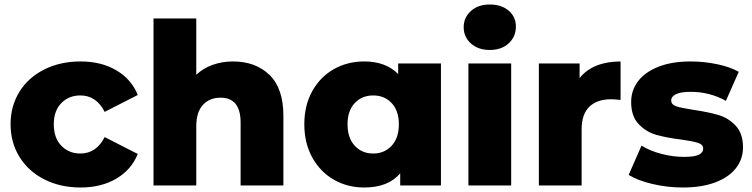

<svg xmlns="http://www.w3.org/2000/svg" viewBox="-20 -824 3342 853"><path d="M27 -272Q27 -353 66.5 -416.5Q106 -480 177 -515.5Q248 -551 338 -551Q430 -551 497 -511.5Q564 -472 592 -402L445 -327Q408 -400 337 -400Q286 -400 252.5 -366Q219 -332 219 -272Q219 -211 252.5 -176.5Q286 -142 337 -142Q408 -142 445 -215L592 -140Q564 -70 497 -30.5Q430 9 338 9Q248 9 177 -27Q106 -63 66.5 -127Q27 -191 27 -272Z M1239 -310V0H1049V-279Q1049 -390 960 -390Q911 -390 881.5 -358Q852 -326 852 -262V0H662V-742H852V-492Q883 -521 925 -536Q967 -551 1015 -551Q1116 -551 1177.5 -491Q1239 -431 1239 -310Z M1939 -542V0H1758V-54Q1705 9 1598 9Q1524 9 1463.5 -25.5Q1403 -60 1367.5 -124Q1332 -188 1332 -272Q1332 -356 1367.5 -419.5Q1403 -483 1463.5 -517Q1524 -551 1598 -551Q1694 -551 1749 -495V-542ZM1752 -272Q1752 -332 1720 -366Q1688 -400 1638 -400Q1588 -400 1556 -366Q1524 -332 1524 -272Q1524 -211 1556 -176.5Q1588 -142 1638 -142Q1688 -142 1720 -176.5Q1752 -211 1752 -272Z M2061 -542H2251V0H2061ZM2040 -703Q2040 -746 2072 -775Q2104 -804 2156 -804Q2208 -804 2240 -776.5Q2272 -749 2272 -706Q2272 -661 2240 -631.5Q2208 -602 2156 -602Q2104 -602 2072 -631Q2040 -660 2040 -703Z M2737 -551V-380Q2711 -383 2694 -383Q2633 -383 2598.5 -350Q2564 -317 2564 -249V0H2374V-542H2555V-477Q2584 -514 2630.5 -532.5Q2677 -551 2737 -551Z M2773 -47 2830 -177Q2867 -154 2918 -140.5Q2969 -127 3019 -127Q3065 -127 3084.5 -136.5Q3104 -146 3104 -164Q3104 -182 3080.5 -189.5Q3057 -197 3006 -204Q2941 -212 2895.5 -225Q2850 -238 2817 -273Q2784 -308 2784 -371Q2784 -423 2815 -463.5Q2846 -504 2905.5 -527.5Q2965 -551 3048 -551Q3107 -551 3165 -539Q3223 -527 3262 -505L3205 -376Q3133 -416 3049 -416Q3004 -416 2983 -405.5Q2962 -395 2962 -378Q2962 -359 2985 -351.5Q3008 -344 3061 -336Q3128 -326 3172 -313Q3216 -300 3248.5 -265.5Q3281 -231 3281 -169Q3281 -118 3250 -77.5Q3219 -37 3158.5 -14Q3098 9 3013 9Q2945 9 2879 -6.5Q2813 -22 2773 -47Z"/></svg>

Font: Montserrat Alternates ExtraBold
Style: Regular
Weight: 800
Designer: Julieta Ulanovsky
Foundry: Julieta Ulanovsky
Version: Version 7.200